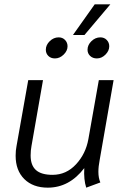

<svg xmlns="http://www.w3.org/2000/svg" viewBox="-20 -854 571 884"><path d="M52 -137Q52 -161 56 -181L110 -485H178L125 -182Q121 -161 121 -138Q121 -93 145.5 -71Q170 -49 222 -49Q285 -49 330 -97.5Q375 -146 387 -214L435 -485H503L439 -118Q433 -87 433 -63Q433 -35 442 -14L377 10Q365 -27 368 -80Q299 10 200 10Q132 10 92 -29.5Q52 -69 52 -137ZM416 -834H488L369 -693H316ZM191 -625Q191 -647 209 -664.5Q227 -682 250 -682Q268 -682 279.5 -670Q291 -658 291 -641Q291 -620 273 -602.5Q255 -585 233 -585Q214 -585 202.5 -596.5Q191 -608 191 -625ZM383 -625Q383 -647 401 -664.5Q419 -682 442 -682Q460 -682 471.5 -670Q483 -658 483 -641Q483 -620 465.5 -602.5Q448 -585 426 -585Q407 -585 395 -596.5Q383 -608 383 -625Z"/></svg>

Font: Niramit Light
Style: Italic
Weight: 300
Italic angle: -10°
Designer: Katatrad Aksorn Co.,Ltd.
Foundry: Cadson Demak Co.,Ltd.
Version: Version 1.000; ttfautohint (v1.6)